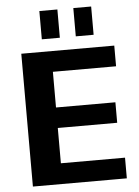

<svg xmlns="http://www.w3.org/2000/svg" viewBox="-60 -961 728 1008"><g transform="rotate(-5 303.5 -457.5)"><path d="M194 -109H567V0H72V-700H562V-591H194L229 -675V-345L194 -403H542V-295H194L229 -353V-25ZM281 -915V-766H186V-915ZM459 -915V-766H365V-915Z"/></g></svg>

Font: Pathway Extreme 72pt
Style: Bold
Weight: 700
Designer: Eduardo Rodriguez Tunni
Foundry: Eduardo Rodriguez Tunni
Version: Version 1.001;gftools[0.9.26]